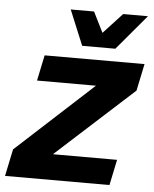

<svg xmlns="http://www.w3.org/2000/svg" viewBox="-75 -789 667 833"><g transform="rotate(5 258.5 -372.0)"><path d="M-21.8 0 2.8 -117.6 337 -424.2H80.4L103.8 -536H538.8L514.2 -418.4L177 -111.8H456.4L433 0ZM262.4 -591.4 199.2 -744.2H300.8L355.4 -634.6H326.2L427.6 -744.2H535.6L406.8 -591.4Z"/></g></svg>

Font: Geist
Style: Italic
Weight: 400
Italic angle: -12°
Designer: Basement.studio, Andrés Briganti, Mateo Zaragoza
Foundry: Basement.studio, Vercel, Andrés Briganti, Guido Ferreyra, Mateo Zaragoza
Version: Version 1.500